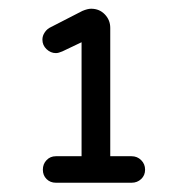

<svg xmlns="http://www.w3.org/2000/svg" viewBox="-20 -712 401 431"><path d="M76.2 -331.1Q76.2 -343.8 84.5 -352.5Q92.8 -361.3 105.5 -361.3H163.1V-617.2L120.1 -596.7Q111.3 -592.8 105.5 -592.8Q93.8 -592.8 84.5 -601.6Q75.2 -610.4 75.2 -623Q75.2 -631.8 80.6 -639.6Q85.9 -647.5 94.7 -651.4L165 -687.5Q176.8 -692.4 184.6 -692.4Q203.1 -692.4 215.3 -679.7Q227.5 -667 227.5 -649.4V-361.3H275.4Q288.1 -361.3 296.9 -352.5Q305.7 -343.8 305.7 -331.1Q305.7 -318.4 296.9 -310.1Q288.1 -301.8 275.4 -301.8H105.5Q92.8 -301.8 84.5 -310.1Q76.2 -318.4 76.2 -331.1Z"/></svg>

Font: KTXP_ComRound
Style: Medium
Weight: 500
Version: Version 1.01;May 16, 2022;FontCreator 13.0.0.2683 64-bit